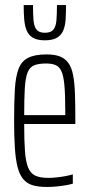

<svg xmlns="http://www.w3.org/2000/svg" viewBox="-20 -734 356 762"><path d="M167 8Q132 8 109 1Q86 -6 71.5 -24Q57 -42 49.5 -72Q42 -102 39 -147Q36 -192 36 -254Q36 -329 39 -379.5Q42 -430 53.5 -460.5Q65 -491 91.5 -504.5Q118 -518 164 -518Q197 -518 217.5 -510Q238 -502 251 -484.5Q264 -467 270 -436.5Q276 -406 277.5 -361.5Q279 -317 279 -256V-242H76Q76 -177 79 -135Q82 -93 91.5 -69.5Q101 -46 120 -37Q139 -28 172 -28Q187 -28 205 -30Q223 -32 239.5 -35Q256 -38 269 -42V-5Q259 -2 242 1Q225 4 205.5 6Q186 8 167 8ZM239 -257V-297Q239 -359 235.5 -396.5Q232 -434 223.5 -452Q215 -470 200 -476Q185 -482 163 -482Q134 -482 116 -475Q98 -468 89.5 -446.5Q81 -425 78.5 -384.5Q76 -344 76 -277H259ZM158 -574Q127 -574 110 -584.5Q93 -595 85.5 -614Q78 -633 76 -658Q74 -683 74 -714H111Q111 -678 113 -653.5Q115 -629 125 -616.5Q135 -604 158 -604Q182 -604 192 -616.5Q202 -629 204 -653.5Q206 -678 206 -714H242Q242 -683 240.5 -658Q239 -633 231.5 -614Q224 -595 206.5 -584.5Q189 -574 158 -574Z"/></svg>

Font: Saira UltraCondensed ExtraLight
Style: Regular
Weight: 250
Width: 1
Designer: Hector Gatti with collaboration of the Omnibus-Type team
Foundry: Omnibus-Type
Version: Version 1.101